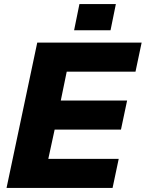

<svg xmlns="http://www.w3.org/2000/svg" viewBox="-20 -918 712 938"><path d="M342 -770H520L546 -898H368ZM12 0H530L560 -142H216L247 -285H571L601 -427H277L306 -568H642L672 -710H162Z"/></svg>

Font: Geist ExtraBold
Style: Italic
Weight: 800
Italic angle: -12°
Designer: Basement.studio, Andrés Briganti, Mateo Zaragoza
Foundry: Basement.studio, Vercel, Andrés Briganti, Guido Ferreyra, Mateo Zaragoza
Version: Version 1.500